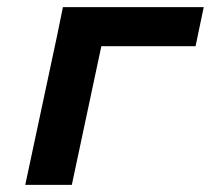

<svg xmlns="http://www.w3.org/2000/svg" viewBox="-20 -520 593 540"><path d="M51 0H182L265 -390H530L553 -500H157L140 -417Z"/></svg>

Font: LT Wave Text Bold Italic
Style: Regular
Weight: 700
Designer: Daniel Lyons
Version: Version 2.5 (Glyphs App)